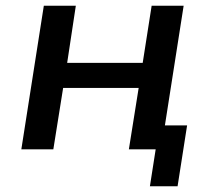

<svg xmlns="http://www.w3.org/2000/svg" viewBox="-20 -518 740 666"><path d="M500 128 520 0H427L461 -213H199L165 0H54L132 -498H243L213 -300H475L506 -498H617L552 -83H629L596 128Z"/></svg>

Font: Nunito Sans 7pt SemiBold
Style: Italic
Weight: 600
Italic angle: -9°
Designer: Vernon Adams
Foundry: Vernon Adams
Version: Version 3.101;gftools[0.9.27]